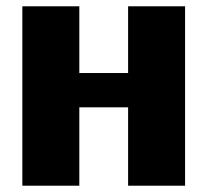

<svg xmlns="http://www.w3.org/2000/svg" viewBox="-20 -590 659 610"><path d="M51 0H232V-249H387V0H568V-570H387V-358H232V-570H51Z"/></svg>

Font: FilmFarsi_V5 Display
Style: Regular
Weight: 400
Designer: Borna Izadpanah
Foundry: Borna Izadpanah
Version: Version 1.000;PS 001.000;hotconv 1.0.88;makeotf.lib2.5.64775